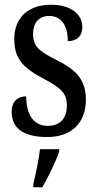

<svg xmlns="http://www.w3.org/2000/svg" viewBox="-20 -566 410 807"><path d="M178 10C282 10 341 -51 341 -147C341 -233 298 -274 215 -315C144 -351 119 -371 119 -424C119 -469 143 -499 186 -499C235 -499 265 -463 265 -393C305 -393 326 -416 326 -452C326 -502 284 -546 194 -546C102 -546 40 -495 40 -402C40 -316 79 -279 171 -231C238 -195 261 -172 261 -124C261 -70 235 -37 180 -37C120 -37 90 -87 90 -161C58 -161 29 -143 29 -96C29 -26 80 10 178 10ZM120 208V221H158C182 179 215 113 229 71V61H148C143 109 130 164 120 208Z"/></svg>

Font: Noto Serif Devanagari ExtraCondensed Medium
Style: Regular
Weight: 500
Width: 2
Designer: Universal Thirst, Indian Type Foundry and the Monotype Design Team
Foundry: Monotype Imaging Inc.
Version: Version 2.004